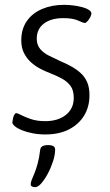

<svg xmlns="http://www.w3.org/2000/svg" viewBox="-20 -549 453 794"><path d="M168 7Q139 7 114 2Q89 -3 70.5 -10.5Q52 -18 41.5 -27Q31 -36 31 -43Q32 -52 34 -60.5Q36 -69 39.5 -75Q43 -81 47 -81Q53 -81 68 -73Q83 -65 108 -56.5Q133 -48 167 -48Q220 -48 252.5 -74Q285 -100 285 -144Q285 -176 271.5 -194Q258 -212 236 -224Q214 -236 188 -246Q167 -254 146 -265Q125 -276 107.5 -292Q90 -308 79 -330Q68 -352 68 -382Q68 -429 91 -462Q114 -495 154.5 -512Q195 -529 245 -529Q264 -529 283.5 -526.5Q303 -524 320 -519.5Q337 -515 347.5 -508Q358 -501 358 -493Q358 -487 353 -477.5Q348 -468 341.5 -461Q335 -454 331 -454Q325 -454 303 -464Q281 -474 242 -474Q191 -474 161.5 -451.5Q132 -429 132 -389Q132 -363 146.5 -346Q161 -329 184 -318Q207 -307 230 -296Q254 -286 275.5 -274Q297 -262 314 -246.5Q331 -231 340.5 -209Q350 -187 350 -155Q350 -107 327.5 -70.5Q305 -34 264.5 -13.5Q224 7 168 7ZM125 225Q119 225 113 222.5Q107 220 107 213Q107 205 111.5 194Q116 183 122.5 167.5Q129 152 135.5 128.5Q142 105 146 72Q147 61 155 56Q163 51 179 51Q208 51 208 69Q208 91 199.5 117.5Q191 144 178 168.5Q165 193 151 209Q137 225 125 225Z"/></svg>

Font: Asap Light
Style: Italic
Weight: 300
Italic angle: -6°
Designer: Pablo Cosgaya
Foundry: Omnibus-Type
Version: Version 3.001